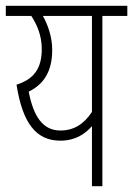

<svg xmlns="http://www.w3.org/2000/svg" viewBox="-20 -642 459 662"><path d="M419 -622H0V-587H88C108 -556 124 -519 124 -473C124 -406 97 -369 37 -350C58 -215 106 -157 188 -157C240 -157 273 -180 297 -207V0H333V-587H419ZM79 -326C128 -350 160 -392 160 -470C160 -515 145 -556 128 -587H297V-256C269 -214 235 -192 188 -192C127 -192 95 -242 79 -326Z"/></svg>

Font: Noto Sans Devanagari UI ExtraCondensed ExtraLight
Style: Regular
Weight: 200
Width: 2
Designer: Jelle Bosma - Monotype Design Team
Foundry: Monotype Imaging Inc.
Version: Version 2.004